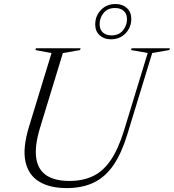

<svg xmlns="http://www.w3.org/2000/svg" viewBox="-20 -952 889 982"><path d="M184.5 -297.5Q156.5 -204.5 165.2 -144.2Q174 -84 217.2 -55.2Q260.5 -26.5 335 -26.5Q403 -26.5 455 -51Q507 -75.5 545.8 -132Q584.5 -188.5 614 -283.5L735.5 -681L650.5 -696L653 -705H849L846 -696L758.5 -681L631 -264Q602 -169 560.8 -108.2Q519.5 -47.5 460.8 -18.8Q402 10 320.5 10Q235.5 10 180.5 -23Q125.5 -56 110.2 -125.5Q95 -195 128.5 -304.5L243.5 -680.5L161 -696L164 -705H392L389.5 -696L301.5 -680.5ZM571.5 -931.5Q606.5 -931.5 629 -910.8Q651.5 -890 651.5 -855Q651.5 -812 622.2 -781.5Q593 -751 547 -751Q512 -751 489.5 -771.8Q467 -792.5 467 -827Q467 -870.5 496.2 -901Q525.5 -931.5 571.5 -931.5ZM550 -771Q588.5 -771 609 -796.8Q629.5 -822.5 629.5 -853Q629.5 -881.5 612.8 -896.2Q596 -911 568.5 -911Q530 -911 509.8 -885.5Q489.5 -860 489.5 -829Q489.5 -801 506 -786Q522.5 -771 550 -771Z"/></svg>

Font: Newsreader 60pt Light
Style: Italic
Weight: 300
Italic angle: -17°
Designer: Hugues Gentile
Foundry: Production Type
Version: Version 1.003